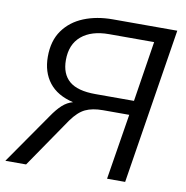

<svg xmlns="http://www.w3.org/2000/svg" viewBox="-79 -781 829 857"><g transform="rotate(10 335.0 -352.5)"><path d="M1 0 161 -230Q184 -264 205.5 -283.5Q227 -303 253 -310Q180 -327 143.5 -374Q107 -421 107 -491Q107 -563 141 -610.5Q175 -658 233 -681.5Q291 -705 364 -705H656L544 0H462L510 -298H391Q343 -298 311.5 -283Q280 -268 250 -226L95 0ZM345 -363H520L563 -637H359Q279 -637 234 -599Q189 -561 189 -490Q189 -427 226.5 -395Q264 -363 345 -363Z"/></g></svg>

Font: Nunito Sans
Style: Italic
Weight: 400
Italic angle: -9°
Designer: Vernon Adams
Foundry: Vernon Adams
Version: Version 3.006; ttfautohint (v1.8.3)